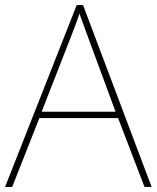

<svg xmlns="http://www.w3.org/2000/svg" viewBox="-20 -736 617 756"><path d="M549 0H577L307 -716H282L0 0H28L135 -271H445ZM325 -594 435 -296H144L260 -593C270 -620 283 -652 293 -682C306 -645 317 -617 325 -594Z"/></svg>

Font: Noto Sans Malayalam Thin
Style: Regular
Weight: 100
Designer: Jelle Bosma - Monotype Design Team
Foundry: Monotype Imaging Inc.
Version: Version 2.104